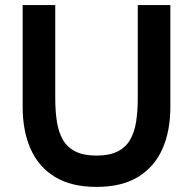

<svg xmlns="http://www.w3.org/2000/svg" viewBox="-20 -720 758 754"><path d="M359 14Q260.5 14 196.2 -25Q132 -64 100.5 -134.5Q69 -205 69 -300V-700H197V-333Q197 -283 203.5 -241.8Q210 -200.5 227.2 -170.8Q244.5 -141 276.5 -125Q308.5 -109 359 -109Q409.5 -109 441.5 -125Q473.5 -141 490.8 -170.8Q508 -200.5 514.5 -241.8Q521 -283 521 -333V-700H649V-300Q649 -205 617.5 -134.5Q586 -64 521.8 -25Q457.5 14 359 14Z"/></svg>

Font: Cabin Resolve
Style: Bold-Resolve
Weight: 700
Designer: Pablo Impallari
Foundry: Pablo Impallari. http://www.impallari.com Igino Marini. http://www.ikern.com
Version: Version 3.001